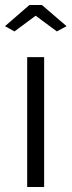

<svg xmlns="http://www.w3.org/2000/svg" viewBox="-34 -750 287 770"><path d="M24 -624 -14 -645 84 -730H134L233 -645L194 -624L109 -687ZM143 0H75V-521H143Z"/></svg>

Font: Raleway
Style: Regular
Weight: 400
Designer: Matt McInerney, Pablo Impallari, Rodrigo Fuenzalida
Foundry: Matt McInerney, Pablo Impallari, Rodrigo Fuenzalida
Version: Version 1.000;PS 001.001;hotconv 1.0.56; ttfautohint (v1.5)